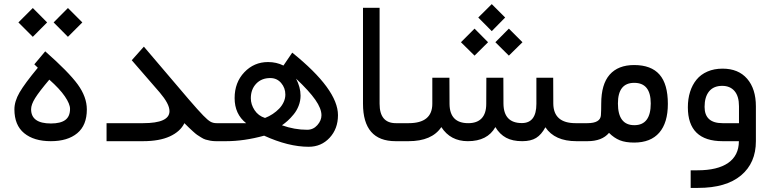

<svg xmlns="http://www.w3.org/2000/svg" viewBox="-20 -689 3758 937"><path d="M241.7 -579.6 311.5 -649.9 381.8 -579.6 311.5 -509.3ZM69.8 -579.6 140.1 -649.9 210 -579.6 140.1 -509.3ZM131.8 -155.8Q131.8 -86.4 228.5 -86.4Q275.4 -86.4 298.6 -103.5Q321.8 -120.6 321.8 -157.7Q321.8 -181.6 296.6 -218.5Q271.5 -255.4 220.7 -300.3Q171.4 -242.2 151.6 -210.4Q131.8 -178.7 131.8 -155.8ZM228 0Q145.5 0 97.9 -39.1Q50.3 -78.1 50.3 -155.3Q50.3 -194.3 75.4 -237.8Q100.6 -281.2 164.6 -358.4L147.5 -375L200.7 -438.5Q314.9 -337.9 359.4 -276.9Q403.8 -215.8 403.8 -154.8Q403.8 -77.6 356.9 -38.8Q310.1 0 228 0Z M879.9 -87.9Q859.9 -46.9 808.8 -23.4Q757.8 0 677.7 0H500V-87.9H678.2Q807.1 -87.9 807.1 -146.5Q807.1 -165 794.9 -187.7Q782.7 -210.4 759.8 -237.3L623 -395L682.1 -461.4L899.9 -205.6Q949.2 -148.4 971.7 -125.5Q994.1 -102.5 1007.1 -95.2Q1020 -87.9 1037.1 -87.9H1041.5Q1052.7 -87.9 1052.7 -47.4V-42Q1052.7 -20.5 1049.8 -10.3Q1046.9 0 1041.5 0H1033.7Q1019.5 0 1006.3 -2.4Q993.2 -4.9 983.4 -7.8Q973.6 -10.7 961.2 -18.6Q948.7 -26.4 941.9 -31Q935.1 -35.6 921.4 -48.1Q907.7 -60.5 901.9 -66.2Q896 -71.8 879.9 -87.9Z M1036.1 -87.9H1181.2Q1125 -132.3 1125 -210.4Q1125 -286.6 1172.4 -336.4Q1219.7 -386.2 1288.1 -386.2Q1329.1 -386.2 1363.3 -369.1L1406.2 -432.1Q1629.4 -252.4 1629.4 -127Q1629.4 -60.5 1588.6 -16.6Q1547.9 27.3 1486.3 27.3Q1387.7 27.3 1269 -26.9Q1171.4 0 1083 0H1036.1Q1023.9 0 1023.9 -42V-47.4Q1023.9 -87.9 1036.1 -87.9ZM1273.4 -113.3Q1293.5 -121.1 1311 -132.8Q1328.6 -144.5 1342.5 -158.9Q1356.4 -173.3 1364.5 -191.2Q1372.6 -209 1372.6 -227.5Q1372.6 -259.8 1352.1 -283.9Q1331.5 -308.1 1298.8 -308.1Q1256.3 -308.1 1230.2 -280.5Q1204.1 -252.9 1204.1 -209.5Q1204.1 -179.2 1222.4 -151.4Q1240.7 -123.5 1273.4 -113.3ZM1424.8 -305.2Q1446.8 -263.2 1446.8 -222.2Q1446.8 -196.8 1437.5 -172.9Q1428.2 -148.9 1412.8 -130.4Q1397.5 -111.8 1383.8 -99.6Q1370.1 -87.4 1356 -77.6Q1417 -55.7 1479 -55.7Q1508.8 -55.7 1528.8 -78.4Q1548.8 -101.1 1548.8 -126.5Q1548.8 -159.2 1518.8 -202.1Q1488.8 -245.1 1424.8 -305.2Z M1944.3 -42Q1944.3 0 1933.1 0H1910.6Q1751.5 0 1751.5 -183.1V-650.9H1832.5V-182.6Q1832.5 -87.9 1912.1 -87.9H1933.1Q1944.3 -87.9 1944.3 -47.4Z M2314 -603.5 2379.9 -668.9 2445.3 -603.5 2379.9 -537.1ZM2397.5 -482.9 2463.4 -549.3 2529.8 -482.9 2463.4 -417.5ZM2229.5 -482.9 2295.9 -549.3 2361.8 -482.9 2295.9 -417.5ZM2528.3 0Q2481.4 0 2450 -16.8Q2418.5 -33.7 2397.5 -68.8Q2358.9 0 2263.2 0Q2178.2 0 2133.8 -68.8Q2087.9 0 1973.6 0H1927.7Q1915.5 0 1915.5 -42V-47.4Q1915.5 -87.9 1927.7 -87.9H1974.1Q2089.8 -87.9 2089.8 -182.6V-309.6H2173.3L2173.8 -181.6Q2174.8 -87.9 2265.1 -87.9Q2286.6 -87.9 2303 -93.8Q2319.3 -99.6 2330.6 -111.6Q2341.8 -123.5 2347.4 -141.1Q2353 -158.7 2353 -182.1L2353.5 -309.6H2436.5L2437 -183.1Q2438 -88.4 2526.9 -88.4Q2597.7 -88.4 2597.7 -182.1V-309.6H2679.7L2680.2 -183.6Q2681.2 -87.9 2789.1 -87.9H2802.7Q2814 -87.9 2814 -47.4V-42Q2814 0 2802.7 0H2793Q2687 0 2641.6 -67.9Q2622.1 -31.7 2596.4 -15.9Q2570.8 0 2528.3 0Z M2797.4 -87.9H2846.2Q2910.2 -87.9 2912.6 -127Q2914.1 -149.4 2914.1 -183.1Q2914.1 -277.8 2955.3 -324.7Q2996.6 -371.6 3074.7 -371.6Q3157.7 -371.6 3198.5 -325.2Q3239.3 -278.8 3239.3 -182.1Q3239.3 -89.8 3197.3 -41.5Q3155.3 6.8 3074.7 6.8Q3032.7 6.8 3004.9 -4.4Q2977.1 -15.6 2952.1 -40.5Q2918 0 2847.2 0H2797.4Q2785.2 0 2785.2 -42V-47.4Q2785.2 -87.9 2797.4 -87.9ZM3155.8 -184.1Q3155.8 -284.7 3075.2 -284.7Q2995.6 -284.7 2995.6 -184.1Q2995.6 -78.1 3075.7 -78.1Q3155.8 -78.1 3155.8 -184.1Z M3668.9 -169.9V0Q3668.9 106.4 3596.2 167.2Q3523.4 228 3386.7 228H3350.6V142.1H3383.8Q3481.9 142.1 3533.7 106Q3585.4 69.8 3585.9 1V0H3506.8Q3336.9 0 3336.9 -165.5Q3336.9 -206.5 3347.7 -240.7Q3358.4 -274.9 3379.2 -300.3Q3399.9 -325.7 3432.4 -339.8Q3464.8 -354 3506.3 -354Q3583.5 -354 3626.2 -304.7Q3668.9 -255.4 3668.9 -169.9ZM3418.5 -167.5Q3418.5 -87.9 3506.3 -87.9H3586.4V-170.4Q3586.4 -219.2 3564.7 -244.6Q3543 -270 3504.4 -270Q3462.4 -270 3440.4 -242.9Q3418.5 -215.8 3418.5 -167.5Z"/></svg>

Font: Shabnam FD
Style: Regular
Weight: 400
Foundry: DejaVu fonts team - Redesigned by Saber Rastikerdar - Based on Vazir font
Version: Version 5.00;October 20, 2019;FontCreator 12.0.0.2547 64-bit